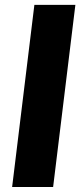

<svg xmlns="http://www.w3.org/2000/svg" viewBox="-20 -748 336 768"><path d="M192.5 0H28.5L117.5 -728.5H281.5Z"/></svg>

Font: Lato Black
Style: Italic
Weight: 900
Italic angle: -7°
Designer: Lukasz Dziedzic
Foundry: tyPoland Lukasz Dziedzic
Version: Version 2.007; 2014-02-27